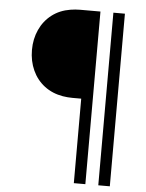

<svg xmlns="http://www.w3.org/2000/svg" viewBox="-58 -767 724 954"><g transform="rotate(5 304.0 -289.5)"><path d="M346.5 141V-280.5H302.5Q279 -280.5 254.5 -284.5Q201.5 -293.5 162.5 -323.2Q123.5 -353 102.5 -399Q81.5 -445 81.5 -500.5Q81.5 -555.5 102.5 -601.5Q123.5 -647.5 162.5 -677.5Q201.5 -707.5 254.5 -716Q279 -720 302.5 -720H404V141ZM468.5 141V-720H526V141Z"/></g></svg>

Font: Vela Sans Light
Style: Regular
Weight: 300
Designer: Principal design: Mikhail Sharanda - project Manrope.
Design modification: Ravid Balaliev
Foundry: Mikhail Sharanda
Version: Version 1.001